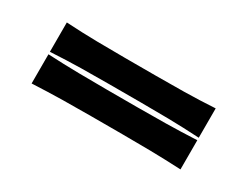

<svg xmlns="http://www.w3.org/2000/svg" viewBox="-35 -579 674 523"><g transform="rotate(30 302.0 -318.0)"><path d="M67.9 -321.3V-413.6Q117.7 -410.6 164.8 -409.9Q211.9 -409.2 252.9 -409.2H351.1Q392.1 -409.2 439 -409.9Q485.8 -410.6 536.1 -413.6V-321.3Q485.8 -324.2 439 -325Q392.1 -325.7 351.1 -325.7H252.9Q211.9 -325.7 164.8 -325Q117.7 -324.2 67.9 -321.3ZM67.9 -221.7V-313.5Q117.7 -311 164.8 -310.3Q211.9 -309.6 252.9 -309.6H351.1Q392.1 -309.6 439 -310.3Q485.8 -311 536.1 -313.5V-221.7Q485.8 -224.1 439 -224.9Q392.1 -225.6 351.1 -225.6H252.9Q211.9 -225.6 164.8 -224.9Q117.7 -224.1 67.9 -221.7Z"/></g></svg>

Font: Pinar-DS1-FD Medium
Style: Regular
Weight: 500
Designer: Amin Abedi
Version: Version 3.000